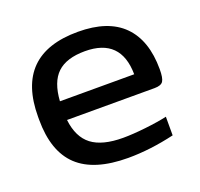

<svg xmlns="http://www.w3.org/2000/svg" viewBox="-97 -616 762 732"><g transform="rotate(-20 284.0 -250.0)"><path d="M533.2 -268.1Q533.2 -232.4 524.9 -219.7Q516.6 -207 490.2 -207H134.8Q143.1 -135.3 186 -102.5Q229 -69.8 313 -69.8Q351.6 -69.8 404.1 -75.7Q456.5 -81.5 493.2 -89.8V-14.2Q394.5 8.8 305.2 8.8Q167.5 8.8 101.3 -53.5Q35.2 -115.7 35.2 -244.1V-255.9Q35.2 -508.8 288.1 -508.8Q410.6 -508.8 471.9 -447Q533.2 -385.3 533.2 -268.1ZM133.8 -283.2H435.1Q433.6 -430.2 288.1 -430.2Q212.9 -430.2 175.8 -395Q138.7 -359.9 133.8 -283.2Z"/></g></svg>

Font: LT Wave
Style: Regular
Weight: 400
Designer: Daniel Lyons
Version: Version 2.5 (Glyphs App)